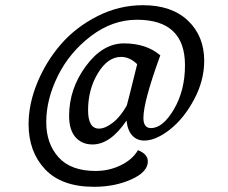

<svg xmlns="http://www.w3.org/2000/svg" viewBox="-20 -610 876 739"><path d="M336 -54Q295 -54 270.5 -82Q246 -110 246 -164Q246 -268 310.5 -355.5Q375 -443 457 -443Q543 -443 597 -397Q532 -219 532 -156Q532 -117 561 -117Q607 -117 649.5 -189.5Q692 -262 692 -359Q692 -534 507 -534Q413 -534 330.5 -471.5Q248 -409 203 -318.5Q158 -228 158 -140Q158 -57 205.5 -4.5Q253 48 348 48Q400 48 445 26Q490 4 511 -32Q549 -17 549 11Q549 52 485.5 80.5Q422 109 342 109Q217 109 153.5 41.5Q90 -26 90 -132Q90 -210 123.5 -291.5Q157 -373 214 -439Q271 -505 354.5 -547.5Q438 -590 530 -590Q641 -590 703.5 -530.5Q766 -471 766 -376Q766 -300 727 -227Q688 -154 634 -111.5Q580 -69 535 -69Q507 -69 489 -88.5Q471 -108 467 -146Q405 -54 336 -54ZM468 -204Q476 -233 491.5 -296.5Q507 -360 508 -363Q479 -391 446 -391Q395 -391 357 -328.5Q319 -266 319 -186Q319 -115 361 -115Q385 -115 414.5 -138Q444 -161 468 -204Z"/></svg>

Font: Overlock
Style: Italic
Weight: 400
Designer: Dario Muhafara
Foundry: Dario Manuel Muhafara
Version: Version 1.001